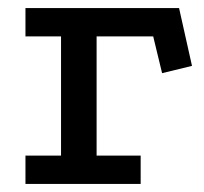

<svg xmlns="http://www.w3.org/2000/svg" viewBox="-20 -455 505 475"><path d="M43 -435H423L455 -292L381 -274L359 -365H219V-70H328V0H43V-70H131V-365H43Z"/></svg>

Font: Podkova Medium
Style: Regular
Weight: 500
Designer: Ilya Yudin
Foundry: Cyreal (www.cyreal.org)
Version: Version 2.103